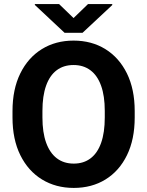

<svg xmlns="http://www.w3.org/2000/svg" viewBox="-20 -922 730 952"><path d="M647.9 -371.1V-339.4Q647.9 -231 609.6 -152.6Q571.3 -74.2 503.2 -32.2Q435.1 9.8 345.7 9.8Q256.8 9.8 188.2 -32.2Q119.6 -74.2 80.8 -152.6Q42 -231 42 -339.4V-371.1Q42 -479.5 80.6 -557.9Q119.1 -636.2 187.5 -678.5Q255.9 -720.7 344.7 -720.7Q434.1 -720.7 502.4 -678.5Q570.8 -636.2 609.4 -557.9Q647.9 -479.5 647.9 -371.1ZM499.5 -339.4V-372.1Q499.5 -446.3 481.2 -497.1Q462.9 -547.9 428.2 -573.7Q393.6 -599.6 344.7 -599.6Q295.4 -599.6 261 -573.7Q226.6 -547.9 208.5 -497.1Q190.4 -446.3 190.4 -372.1V-339.4Q190.4 -265.6 208.7 -214.6Q227.1 -163.6 261.7 -137.2Q296.4 -110.8 345.7 -110.8Q395 -110.8 429.4 -137.2Q463.9 -163.6 481.7 -214.6Q499.5 -265.6 499.5 -339.4ZM272.9 -901.9 344.7 -832.5 416.5 -901.9H536.6V-897L389.2 -759.3H300.3L152.8 -897.5V-901.9Z"/></svg>

Font: RobotoDEMO
Style: Regular
Weight: 400
Designer: Christian Robertson
Foundry: Google
Version: Version 2.136